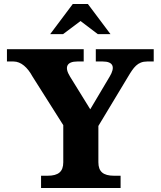

<svg xmlns="http://www.w3.org/2000/svg" viewBox="-20 -948 810 968"><path d="M144 -562 299 -317V-130C299 -83 275 -62 220 -62H187V0H588V-62H555C500 -62 476 -83 476 -130V-313L626 -562C653 -607 673 -638 722 -638H755V-700H463V-638H498C551 -638 562 -610 533 -562L435 -397L333 -562C303 -610 317 -638 370 -638H402V-700H15V-638H48C86 -638 119 -608 144 -562ZM233 -776H298L386 -842L473 -776H537L423 -928H347Z"/></svg>

Font: LT Superior Serif ExtraBold
Style: Regular
Weight: 800
Designer: Daniel Lyons
Foundry: LyonsType
Version: Version 2.120;FEAKit 1.0